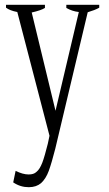

<svg xmlns="http://www.w3.org/2000/svg" viewBox="-20 -568 454 799"><path d="M393 -548C393 -548 256 -548 256 -548C256 -548 256 -535 256 -535C272 -526 289 -520 308 -518C308 -518 211 -107 211 -107C211 -107 112 -516 112 -516C138 -522 156 -528 167 -535C167 -535 167 -548 167 -548C167 -548 5 -548 5 -548C5 -548 5 -536 5 -536C16 -528 31 -522 52 -518C52 -518 186 -3 186 -3C186 -3 179 30 179 30C170 65 163 91 156 109C149 127 141 140 132 147C124 155 113 158 99 158C83 158 65 153 45 143C45 143 35 191 35 191C56 205 77 211 100 211C121 211 138 205 151 194C164 182 175 165 183 143C191 121 200 90 210 51C210 51 345 -517 345 -517C365 -523 381 -529 393 -536C393 -536 393 -548 393 -548Z"/></svg>

Font: BUSH 25 TRIRONG
Style: Regular
Weight: 400
Designer: Katatrad Team
Foundry: CadsonDemak